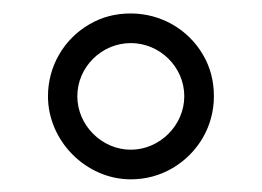

<svg xmlns="http://www.w3.org/2000/svg" viewBox="-20 -723 397 291"><path d="M178.2 -451.2C201.2 -451.2 222.2 -457 241.7 -468.3C280.3 -491.2 304.2 -531.7 304.2 -577.1C304.2 -600.1 298.8 -621.1 287.6 -640.1C265.1 -678.7 223.6 -702.6 178.2 -702.6C155.3 -702.6 134.3 -697.3 115.2 -686C76.7 -663.6 52.7 -622.6 52.7 -577.1C52.7 -509.3 110.4 -451.2 178.2 -451.2ZM178.2 -496.1C134.3 -496.1 97.2 -533.2 97.2 -577.1C97.2 -621.6 134.3 -657.7 178.2 -657.7C222.2 -657.7 259.3 -621.6 259.3 -577.1C259.3 -533.2 222.2 -496.1 178.2 -496.1Z"/></svg>

Font: SG Kara
Style: Regular
Weight: 400
Designer: Damoon Khanjanzadeh
Version: Version 1.000